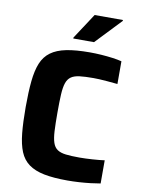

<svg xmlns="http://www.w3.org/2000/svg" viewBox="-98 -965 765 1039"><g transform="rotate(10 285.0 -445.5)"><path d="M346.5 8Q269.4 8 217.3 -2.4Q165.3 -12.9 132.7 -36.8Q100 -60.7 83.5 -101Q67 -141.2 61 -201.2Q55 -261.3 55 -344Q55 -426.7 61 -486.8Q67 -546.8 83.5 -587Q100 -627.3 132.7 -651.2Q165.3 -675.1 217.3 -685.6Q269.4 -696 346.5 -696Q376.8 -696 409.1 -693.8Q441.4 -691.6 471.2 -687.6Q501 -683.6 522.3 -678.1V-553.3Q490.8 -556.3 465.6 -558.5Q440.4 -560.8 421.2 -561.6Q401.9 -562.4 388.5 -562.4Q342.9 -562.4 313.6 -558.8Q284.3 -555.3 267.1 -543.4Q249.8 -531.4 241.8 -507.8Q233.7 -484.1 231.6 -444.3Q229.5 -404.6 229.5 -344Q229.5 -283.9 231.6 -243.9Q233.7 -203.9 241.8 -180Q249.8 -156.1 267.1 -144.4Q284.3 -132.7 313.6 -129.2Q342.9 -125.6 388.5 -125.6Q420.2 -125.6 459.1 -128.2Q497.9 -130.7 526.3 -134.7V-7.4Q504.3 -3.4 473.3 0.3Q442.2 4 409.4 6Q376.7 8 346.5 8ZM244.3 -754.3V-759.3L336 -899.5H491.5V-894.5L358.3 -754.3Z"/></g></svg>

Font: Saira Thin
Style: Regular
Weight: 100
Designer: Hector Gatti with collaboration of the Omnibus-Type team
Foundry: Omnibus-Type
Version: Version 1.101